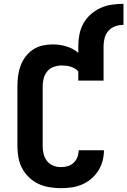

<svg xmlns="http://www.w3.org/2000/svg" viewBox="-20 -975 665 1003"><path d="M298 8Q268 8 238 3Q208 -2 181 -14.5Q154 -27 132 -48Q110 -69 96 -95Q82 -121 76.5 -151Q71 -181 71 -210V-525Q71 -552 74.5 -579Q78 -606 87.5 -631.5Q97 -657 113.5 -679Q130 -701 152.5 -716Q175 -731 202 -737Q229 -743 256 -743Q292 -743 327 -732.5Q362 -722 389 -699V-735Q389 -766 395 -796Q401 -826 416 -853Q431 -880 454.5 -900.5Q478 -921 505.5 -933.5Q533 -946 563.5 -950.5Q594 -955 625 -955V-845Q603 -845 582.5 -838Q562 -831 547.5 -815Q533 -799 527 -778Q521 -757 521 -735V-554H389V-602Q381 -611 371 -617Q361 -623 349.5 -626.5Q338 -630 326.5 -631.5Q315 -633 303 -633Q282 -633 261.5 -626Q241 -619 227.5 -603Q214 -587 208.5 -566.5Q203 -546 203 -525V-210Q203 -190 208 -170Q213 -150 225.5 -134Q238 -118 257.5 -110Q277 -102 298 -102Q316 -102 333.5 -107Q351 -112 364.5 -124.5Q378 -137 384.5 -154.5Q391 -172 391 -190Q391 -190 391 -190Q391 -190 391 -190Q391 -190 391 -190Q391 -190 391 -190H523Q523 -190 523 -190Q523 -190 523 -190Q523 -161 515.5 -133.5Q508 -106 493 -82.5Q478 -59 456 -40.5Q434 -22 408 -11Q382 0 354 4Q326 8 298 8Z"/></svg>

Font: Iosevka Custom XBdEx
Style: Regular
Weight: 800
Width: 7
Monospace: yes
Designer: Belleve Invis
Foundry: Belleve Invis
Version: Version 11.2.4; ttfautohint (v1.8.4)